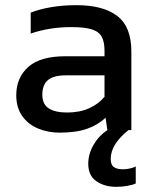

<svg xmlns="http://www.w3.org/2000/svg" viewBox="-20 -504 596 744"><path d="M211 10Q166 10 127.5 -6Q89 -22 66 -54.5Q43 -87 43 -135Q43 -203 89.5 -244.5Q136 -286 233 -286H385V-307Q385 -341 374.5 -361Q364 -381 336.5 -390Q309 -399 256 -399Q172 -399 99 -374V-455Q131 -468 177 -476Q223 -484 276 -484Q380 -484 434.5 -442Q489 -400 489 -305V0H478Q446 25 427.5 53.5Q409 82 409 112Q409 135 421.5 143.5Q434 152 456 152Q469 152 483 149Q497 146 506 141V207Q493 213 472 216.5Q451 220 429 220Q386 220 354 198.5Q322 177 322 131Q322 93 342 58Q362 23 396 0L389 -48Q360 -20 317.5 -5Q275 10 211 10ZM240 -68Q289 -68 325.5 -84.5Q362 -101 385 -129V-212H235Q187 -212 165.5 -193.5Q144 -175 144 -137Q144 -100 169 -84Q194 -68 240 -68Z"/></svg>

Font: Kanit
Style: Regular
Weight: 400
Designer: Katatrad Team
Foundry: CadsonDemak
Version: Version 2.000; ttfautohint (v1.8.3)